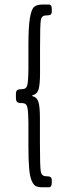

<svg xmlns="http://www.w3.org/2000/svg" viewBox="-20 -773 288 831"><path d="M191.4 -753.4Q204.1 -753.4 204.1 -734.4V-723.6Q204.1 -713.4 199 -709.7Q193.8 -706.1 179.2 -706.1Q160.2 -706.1 156.7 -686.3Q153.3 -666.5 153.3 -563.5V-458.5Q153.3 -407.2 147 -386.2Q140.6 -365.2 120.6 -360.8Q119.6 -360.4 119.6 -358.9Q119.6 -357.4 120.6 -356.9Q140.1 -352.1 146.5 -331.5Q152.8 -311 152.8 -260.7V-155.8Q152.8 -51.3 156.5 -30.8Q160.2 -10.3 179.2 -10.3Q193.8 -10.3 199 -6.3Q204.1 -2.4 204.1 7.8V18.1Q204.1 37.6 191.4 37.6H164.6Q145.5 37.6 135 32.5Q124.5 27.3 116.7 8.3Q108.9 -10.7 106 -45.9Q103 -81.1 103 -142.6V-239.7Q102.5 -278.3 100.6 -295.7Q98.6 -313 93.5 -319.6Q88.4 -326.2 77.1 -326.7Q60.5 -326.7 54.7 -331.1Q48.8 -335.4 48.8 -353.5V-363.3Q48.8 -379.4 54.9 -383.3Q61 -387.2 77.1 -387.2Q93.3 -387.2 97.9 -403.6Q102.5 -419.9 103 -475.6V-576.2Q103 -656.7 109.4 -694.6Q115.7 -732.4 127.4 -742.9Q139.2 -753.4 164.6 -753.4Z"/></svg>

Font: BenchNine Light
Style: Regular
Weight: 300
Version: Version 1 ; ttfautohint (v0.92.18-e454-dirty) -l 8 -r 50 -G 